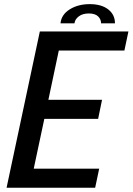

<svg xmlns="http://www.w3.org/2000/svg" viewBox="-20 -886 626 906"><path d="M208.5 -647.5 269.5 -704.5 201 -380.5 182 -415H461.5L443 -325H163.5L196.5 -359.5L127 -33L90 -90H448L429 0H11L168 -737.5H586L567 -647.5ZM265.5 -776Q269.5 -817 309 -841.8Q348.5 -866.5 403.5 -866.5Q458.5 -866.5 490.5 -841.8Q522.5 -817 522.5 -776H457Q457 -795 442.8 -808.8Q428.5 -822.5 399 -822.5Q370 -822.5 351.8 -808.8Q333.5 -795 331.5 -776Z"/></svg>

Font: Epilogue Medium
Style: Italic
Weight: 500
Italic angle: -12°
Designer: Tyler Finck
Foundry: Etcetera Type Co
Version: Version 2.112